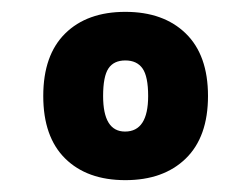

<svg xmlns="http://www.w3.org/2000/svg" viewBox="-20 -477 424 324"><path d="M154 -315Q154 -255 191 -255Q230 -255 230 -315Q230 -348 220.5 -361.5Q211 -375 191.5 -375Q172 -375 163 -361.5Q154 -348 154 -315ZM90 -209.5Q53 -246 53 -315Q53 -384 90 -420.5Q127 -457 191.5 -457Q256 -457 293.5 -420.5Q331 -384 331 -315Q331 -246 293.5 -209.5Q256 -173 191.5 -173Q127 -173 90 -209.5Z"/></svg>

Font: Teko Semibold
Style: Regular
Weight: 600
Designer: Manushi Parikh, Jonny Pinhorn
Foundry: Indian Type Foundry
Version: Version 1.105;PS 1.0;hotconv 1.0.78;makeotf.lib2.5.61930; tt